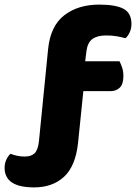

<svg xmlns="http://www.w3.org/2000/svg" viewBox="-35 -699 591 834"><path d="M304 -78Q293 23 243 69Q193 115 113 115Q-15 115 -15 30Q-15 10 -7 -6.5Q1 -23 11 -31Q23 -26 38.5 -22.5Q54 -19 72 -19Q101 -19 115.5 -33.5Q130 -48 134 -84L174 -486Q184 -586 244 -632.5Q304 -679 396 -679Q468 -679 502 -660.5Q536 -642 536 -595Q536 -575 528 -558Q520 -541 510 -533Q491 -538 472 -541.5Q453 -545 426 -545Q388 -545 367 -530Q346 -515 341 -480L335 -433H484Q490 -422 495.5 -405.5Q501 -389 501 -369Q501 -334 485.5 -318.5Q470 -303 444 -303H327Z"/></svg>

Font: Baloo
Style: Regular
Weight: 400
Designer: Sarang Kulkarni and Ek Type
Foundry: Ek Type
Version: Version 1.100;PS 1.000;hotconv 1.0.88;makeotf.lib2.5.647800;